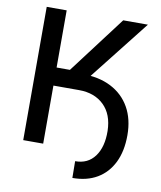

<svg xmlns="http://www.w3.org/2000/svg" viewBox="-95 -803 864 1032"><g transform="rotate(10 337.5 -287.0)"><path d="M221.7 -316.9V-405.3H324.7Q417.5 -405.8 484.1 -371.6Q550.8 -337.4 586.7 -273.9Q622.6 -210.4 622.6 -122.6Q622.6 -36.1 592.3 25.9Q562 87.9 505.9 121.1Q449.7 154.3 371.1 154.3L370.1 63Q439 63.5 477.1 12Q515.1 -39.6 513.7 -127.4Q511.7 -217.8 460.4 -267.3Q409.2 -316.9 324.7 -316.9ZM75.7 0V-727.5H184.6V-415.5H257.3L493.2 -727.5H627.9L304.7 -316.9H184.6V0Z"/></g></svg>

Font: Inter 20pt Medium
Style: Regular
Weight: 500
Version: Version 4.001;git-66647c0bb